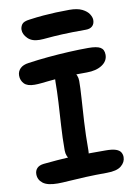

<svg xmlns="http://www.w3.org/2000/svg" viewBox="-101 -1001 760 1077"><g transform="rotate(-10 279.0 -463.0)"><path d="M107 -557Q66 -557 48 -576Q30 -595 30 -622Q30 -646 46.5 -662.5Q63 -679 95 -683Q149 -691 209 -696.5Q269 -702 328.5 -705Q388 -708 439 -708Q487 -708 507.5 -696Q528 -684 528 -654Q528 -618 494.5 -596Q461 -574 407 -574Q352 -574 311.5 -572.5Q271 -571 241 -568.5Q211 -566 187.5 -563.5Q164 -561 145 -559Q126 -557 107 -557ZM292 -88Q255 -88 232 -109Q209 -130 209 -165Q209 -237 213.5 -306Q218 -375 221.5 -438Q225 -501 225 -552Q225 -585 236 -601Q247 -617 275 -617Q308 -617 332.5 -593Q357 -569 357 -535Q357 -498 353 -439.5Q349 -381 344.5 -305.5Q340 -230 340 -141Q340 -88 292 -88ZM139 11Q81 11 55 -9Q29 -29 29 -61Q29 -81 41.5 -94.5Q54 -108 80 -111Q122 -115 157 -118Q192 -121 224.5 -122.5Q257 -124 289.5 -124.5Q322 -125 357.5 -125Q393 -125 435 -125Q473 -125 493 -118Q513 -111 520.5 -98.5Q528 -86 528 -71Q528 -42 502.5 -21Q477 0 420 0Q355 0 300 2.5Q245 5 204 8Q163 11 139 11ZM178 -800Q135 -800 111.5 -823.5Q88 -847 88 -873Q88 -889 98 -903.5Q108 -918 143 -922Q186 -928 222.5 -931Q259 -934 295 -935.5Q331 -937 371 -937Q417 -937 444 -923.5Q471 -910 482.5 -891.5Q494 -873 494 -858Q494 -836 481 -823.5Q468 -811 444 -811Q360 -811 308.5 -808.5Q257 -806 227 -803Q197 -800 178 -800Z"/></g></svg>

Font: Shantell Sans SemiBold
Style: Regular
Weight: 600
Designer: Stephen Nixon, Anya Danilova, Shantell Martin
Foundry: Arrow Type
Version: Version 1.011;[c5ecc13dd]